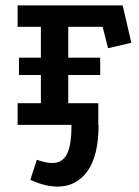

<svg xmlns="http://www.w3.org/2000/svg" viewBox="-20 -461 515 709"><path d="M45 0V-80H131V-362H45V-441H433L465 -303L379 -283L359 -362H232V-80H343V0ZM50 -184V-248H350V-184ZM344 0Q344 114 303 171Q262 228 193 228Q146 228 92 203L116 129Q133 135 147.5 138Q162 141 173 141Q210 141 227 108.5Q244 76 244 0Z"/></svg>

Font: Podkova SemiBold
Style: Regular
Weight: 600
Designer: Ilya Yudin
Foundry: Cyreal (www.cyreal.org)
Version: Version 2.103